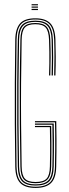

<svg xmlns="http://www.w3.org/2000/svg" viewBox="-20 -893 331 918"><path d="M150 5.5Q99.2 5.5 76.5 -18.4Q53.8 -42.2 53 -96.5Q51.2 -202.2 50.8 -300.1Q50.2 -398 50.8 -496.5Q51.2 -595 53 -703Q54 -756.5 75.9 -781Q97.8 -805.5 149 -805.5Q197.2 -805.5 220.1 -782.1Q243 -758.8 245 -703.8Q246.2 -662.8 246.5 -622.4Q246.8 -582 245 -532.2H239Q240.2 -575 240.4 -616.1Q240.5 -657.2 239 -703.5Q237 -756 216 -777.9Q195 -799.8 149 -799.8Q100.8 -799.8 80.4 -777Q60 -754.2 59.2 -703Q57.5 -596.2 57 -497.9Q56.5 -399.5 57 -301.2Q57.5 -203 59 -96.5Q60 -43.5 81.5 -21.9Q103 -0.2 150 -0.2Q198.2 -0.2 220 -22.2Q241.8 -44.2 242.8 -96.5Q243.8 -147.5 244 -185.6Q244.2 -223.8 243.9 -253.4Q243.5 -283 243 -308H147.2V-313.8H249Q249.8 -279.8 250.1 -228.5Q250.5 -177.2 248.8 -96.2Q247.8 -41 224 -17.8Q200.2 5.5 150 5.5ZM150 -5.8Q105.2 -5.8 85.6 -26.2Q66 -46.8 65.2 -96.5Q63.2 -202.8 62.5 -300.1Q61.8 -397.5 62.4 -495.8Q63 -594 65.2 -702.8Q66 -753.2 85.4 -773.8Q104.8 -794.2 149 -794.2Q192.5 -794.2 211.8 -773.9Q231 -753.5 232.8 -703.5Q234.2 -658 234.2 -617.2Q234.2 -576.5 232.8 -532.2H226.8Q228.2 -577.2 228.2 -617.6Q228.2 -658 226.8 -703.2Q225 -750.2 207.1 -769.4Q189.2 -788.5 149 -788.5Q108.2 -788.5 90.2 -769.2Q72.2 -750 71.2 -702.8Q69.2 -593.5 68.5 -495.2Q67.8 -397 68.5 -299.8Q69.2 -202.5 71.2 -96.5Q72.2 -50.2 90 -30.9Q107.8 -11.5 150 -11.5Q192.5 -11.5 211 -30.6Q229.5 -49.8 230.5 -96.8Q232 -165.2 231.6 -212.9Q231.2 -260.5 230.5 -296.5H147.2V-302.2H236.8Q237.5 -269.8 237.9 -221Q238.2 -172.2 236.8 -96.5Q235.8 -46.8 215.9 -26.2Q196 -5.8 150 -5.8ZM150 -17Q110.8 -17 94.5 -34.6Q78.2 -52.2 77.5 -96.8Q75.5 -203.2 74.8 -300.8Q74 -398.2 74.6 -496.4Q75.2 -594.5 77.5 -702.5Q78.2 -747 94.1 -765Q110 -783 149 -783Q186.8 -783 202.9 -765.2Q219 -747.5 220.5 -703Q222.2 -657.5 222.1 -617.6Q222 -577.8 220.5 -532.2H214.5Q215.5 -562.2 215.9 -589.8Q216.2 -617.2 215.9 -644.6Q215.5 -672 214.5 -702Q212.8 -744.8 198.5 -761Q184.2 -777.2 149 -777.2Q113 -777.2 98.6 -761Q84.2 -744.8 83.5 -702.5Q81.5 -594.5 80.8 -496.8Q80 -399 80.8 -301.6Q81.5 -204.2 83.5 -96.8Q84.2 -55.2 99 -39Q113.8 -22.8 150 -22.8Q187.8 -22.8 202.8 -39Q217.8 -55.2 218.5 -97Q220 -162.8 219.6 -206.8Q219.2 -250.8 218.5 -285H147.2V-290.8H224.8Q225.2 -260.8 225.8 -213.8Q226.2 -166.8 224.8 -96.8Q223.8 -52.8 207 -34.9Q190.2 -17 150 -17ZM131 -867.5V-873H161.5V-867.5ZM131 -845V-850.5H161.5V-845ZM131 -856.2V-861.8H161.5V-856.2Z"/></svg>

Font: Big Shoulders Inline Display Thin ExtraLight
Style: Regular
Weight: 250
Version: Version 2.002